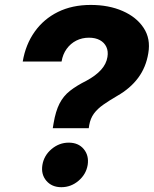

<svg xmlns="http://www.w3.org/2000/svg" viewBox="-20 -758 631 787"><path d="M196.3 -232.4 199.7 -252.9Q208 -302.2 223.9 -333.3Q239.7 -364.3 266.6 -385.5Q293.5 -406.7 334.5 -427.2Q372.6 -447.8 394.3 -471.9Q416 -496.1 420.4 -524.4Q424.3 -547.9 416 -565.7Q407.7 -583.5 389.4 -593.5Q371.1 -603.5 344.7 -603.5Q316.4 -603.5 292.7 -591.6Q269 -579.6 253.2 -557.6Q237.3 -535.6 232.4 -505.9H73.2Q85 -575.7 122.1 -627.9Q159.2 -680.2 217.5 -709Q275.9 -737.8 352.1 -737.8Q425.8 -737.8 482.7 -712.9Q539.6 -688 568.8 -643.6Q598.1 -599.1 587.9 -540Q578.6 -482.4 546.4 -439Q514.2 -395.5 460 -364.7Q428.2 -346.2 404.1 -329.3Q379.9 -312.5 365.2 -292.7Q350.6 -272.9 345.7 -245.1L343.8 -232.4ZM231.4 9.3Q192.4 9.3 169.9 -17.1Q147.5 -43.5 153.8 -82Q160.2 -120.6 191.4 -147Q222.7 -173.3 261.7 -173.3Q301.3 -173.3 323.2 -147Q345.2 -120.6 339.4 -82Q333 -43.5 302 -17.1Q271 9.3 231.4 9.3Z"/></svg>

Font: Inter 28pt ExtraBold
Style: Italic
Weight: 800
Italic angle: -9.3988°
Designer: Rasmus Andersson
Foundry: rsms
Version: Version 4.001;git-66647c0bb